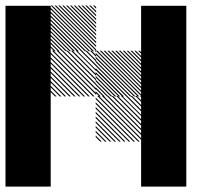

<svg xmlns="http://www.w3.org/2000/svg" viewBox="-62 -688 748 708"><path d="M459.2 -329.2 454.2 -334.2H459.2ZM459.2 -311.7 436.7 -334.2H442.5L459.2 -317.5ZM459.2 -294.2 419.2 -334.2H425L459.2 -300ZM459.2 -276.7 401.7 -334.2H407.5L459.2 -282.5ZM459.2 -259.2 384.2 -334.2H389.2L459.2 -264.2ZM459.2 -241.7 366.7 -334.2H372.5L459.2 -247.5ZM459.2 -224.2 349.2 -334.2H355L459.2 -230ZM459.2 -206.7 331.7 -334.2H337.5L459.2 -212.5ZM459.2 -189.2 314.2 -334.2H320L459.2 -195ZM459.2 -171.7 296.7 -334.2H302.5L459.2 -177.5ZM447.5 -165.8 290.8 -322.5V-328.3L453.3 -165.8ZM430 -165.8 290.8 -305V-310.8L435.8 -165.8ZM412.5 -165.8 290.8 -287.5V-293.3L418.3 -165.8ZM395 -165.8 290.8 -270V-275.8L400.8 -165.8ZM377.5 -165.8 290.8 -252.5V-258.3L383.3 -165.8ZM360 -165.8 290.8 -235V-240.8L365.8 -165.8ZM342.5 -165.8 290.8 -217.5V-223.3L348.3 -165.8ZM325 -165.8 290.8 -200V-205.8L330.8 -165.8ZM307.5 -165.8 290.8 -182.5V-188.3L313.3 -165.8ZM459.2 -334.2H460L459.2 -335ZM459.2 -489.2 447.5 -500.8H453.3L459.2 -495ZM459.2 -475 433.3 -500.8H439.2L459.2 -480.8ZM459.2 -460.8 419.2 -500.8H425L459.2 -466.7ZM459.2 -446.7 405 -500.8H410.8L459.2 -452.5ZM459.2 -432.5 390.8 -500.8H396.7L459.2 -438.3ZM459.2 -418.3 376.7 -500.8H382.5L459.2 -424.2ZM459.2 -404.2 362.5 -500.8H368.3L459.2 -410ZM459.2 -390 348.3 -500.8H354.2L459.2 -395.8ZM459.2 -375.8 334.2 -500.8H340L459.2 -381.7ZM459.2 -361.7 320 -500.8H325.8L459.2 -367.5ZM459.2 -347.5 305.8 -500.8H311.7L459.2 -353.3ZM459.2 -333.3 291.7 -500.8H297.5L459.2 -339.2ZM445.8 -332.5 290.8 -487.5V-493.3L451.7 -332.5ZM431.7 -332.5 290.8 -473.3V-479.2L437.5 -332.5ZM417.5 -332.5 290.8 -459.2V-465L423.3 -332.5ZM403.3 -332.5 290.8 -445V-450.8L409.2 -332.5ZM388.3 -332.5 290.8 -430V-436.7L395 -332.5ZM375 -332.5 290.8 -416.7V-422.5L380.8 -332.5ZM360.8 -332.5 290.8 -402.5V-408.3L366.7 -332.5ZM346.7 -332.5 290.8 -388.3V-394.2L352.5 -332.5ZM332.5 -332.5 290.8 -374.2V-380L338.3 -332.5ZM318.3 -332.5 290.8 -360V-365.8L324.2 -332.5ZM304.2 -332.5 290.8 -345.8V-351.7L310 -332.5ZM292.5 -495.8 287.5 -500.8H292.5ZM292.5 -478.3 270 -500.8H275.8L292.5 -484.2ZM292.5 -460.8 252.5 -500.8H258.3L292.5 -466.7ZM292.5 -443.3 235 -500.8H240.8L292.5 -449.2ZM292.5 -425.8 217.5 -500.8H222.5L292.5 -430.8ZM292.5 -408.3 200 -500.8H205.8L292.5 -414.2ZM292.5 -390.8 182.5 -500.8H188.3L292.5 -396.7ZM292.5 -373.3 165 -500.8H170.8L292.5 -379.2ZM292.5 -355.8 147.5 -500.8H153.3L292.5 -361.7ZM292.5 -338.3 130 -500.8H135.8L292.5 -344.2ZM280.8 -332.5 124.2 -489.2V-495L286.7 -332.5ZM263.3 -332.5 124.2 -471.7V-477.5L269.2 -332.5ZM245.8 -332.5 124.2 -454.2V-460L251.7 -332.5ZM228.3 -332.5 124.2 -436.7V-442.5L234.2 -332.5ZM210.8 -332.5 124.2 -419.2V-425L216.7 -332.5ZM193.3 -332.5 124.2 -401.7V-407.5L199.2 -332.5ZM175.8 -332.5 124.2 -384.2V-390L181.7 -332.5ZM158.3 -332.5 124.2 -366.7V-372.5L164.2 -332.5ZM140.8 -332.5 124.2 -349.2V-355L146.7 -332.5ZM292.5 -500.8H293.3L292.5 -501.7ZM292.5 -655.8 280.8 -667.5H286.7L292.5 -661.7ZM292.5 -641.7 266.7 -667.5H272.5L292.5 -647.5ZM292.5 -627.5 252.5 -667.5H258.3L292.5 -633.3ZM292.5 -613.3 238.3 -667.5H244.2L292.5 -619.2ZM292.5 -599.2 224.2 -667.5H230L292.5 -605ZM292.5 -585 210 -667.5H215.8L292.5 -590.8ZM292.5 -570.8 195.8 -667.5H201.7L292.5 -576.7ZM292.5 -556.7 181.7 -667.5H187.5L292.5 -562.5ZM292.5 -542.5 167.5 -667.5H173.3L292.5 -548.3ZM292.5 -528.3 153.3 -667.5H159.2L292.5 -534.2ZM292.5 -514.2 139.2 -667.5H145L292.5 -520ZM292.5 -500 125 -667.5H130.8L292.5 -505.8ZM279.2 -499.2 124.2 -654.2V-660L285 -499.2ZM265 -499.2 124.2 -640V-645.8L270.8 -499.2ZM250.8 -499.2 124.2 -625.8V-631.7L256.7 -499.2ZM236.7 -499.2 124.2 -611.7V-617.5L242.5 -499.2ZM221.7 -499.2 124.2 -596.7V-603.3L228.3 -499.2ZM208.3 -499.2 124.2 -583.3V-589.2L214.2 -499.2ZM194.2 -499.2 124.2 -569.2V-575L200 -499.2ZM180 -499.2 124.2 -555V-560.8L185.8 -499.2ZM165.8 -499.2 124.2 -540.8V-546.7L171.7 -499.2ZM151.7 -499.2 124.2 -526.7V-532.5L157.5 -499.2ZM137.5 -499.2 124.2 -512.5V-518.3L143.3 -499.2ZM458.3 -166.7H625V0H458.3ZM-41.7 -166.7H125V0H-41.7ZM458.3 -333.3H625V0H458.3ZM-41.7 -333.3H125V0H-41.7ZM458.3 -500H625V-166.7H458.3ZM-41.7 -500H125V-166.7H-41.7ZM458.3 -666.7H625V-333.3H458.3ZM-41.7 -666.7H125V-333.3H-41.7Z"/></svg>

Font: 0xA000-Pixelated-Mono
Style: Pixelated-Mono
Weight: 400
Version: Version 0.1